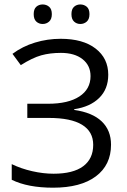

<svg xmlns="http://www.w3.org/2000/svg" viewBox="-20 -850 580 879"><path d="M475.6 -507.8Q475.6 -442.4 434.1 -401.6Q392.6 -360.8 319.8 -350.1V-346.7Q402.8 -335 445.6 -294.2Q488.3 -253.4 488.3 -187.5Q488.3 -94.7 418.9 -42.7Q349.6 9.3 223.1 9.3Q107.4 9.3 33.7 -26.9V-98.6Q77.1 -77.6 127.7 -66.2Q178.2 -54.7 225.1 -54.7Q314.9 -54.7 360.8 -88.9Q406.7 -123 406.7 -187Q406.7 -247.6 355.7 -278.8Q304.7 -310.1 203.6 -310.1H105V-375H199.7Q292.5 -375 343.5 -408.4Q394.5 -441.9 394.5 -501.5Q394.5 -550.3 357.9 -579.1Q321.3 -607.9 258.8 -607.9Q209 -607.9 168.7 -596.7Q128.4 -585.4 75.2 -551.8L37.1 -603.5Q83 -637.7 139.9 -655Q196.8 -672.4 257.8 -672.4Q359.9 -672.4 417.7 -627.7Q475.6 -583 475.6 -507.8ZM134.3 -785.2Q134.3 -808.6 146.2 -819.1Q158.2 -829.6 175.3 -829.6Q192.4 -829.6 204.8 -819.1Q217.3 -808.6 217.3 -785.2Q217.3 -762.2 204.8 -751.2Q192.4 -740.2 175.3 -740.2Q158.2 -740.2 146.2 -751.2Q134.3 -762.2 134.3 -785.2ZM307.1 -785.2Q307.1 -808.6 319.1 -819.1Q331.1 -829.6 347.7 -829.6Q364.7 -829.6 377.2 -819.1Q389.6 -808.6 389.6 -785.2Q389.6 -762.2 377.2 -751.2Q364.7 -740.2 347.7 -740.2Q331.1 -740.2 319.1 -751.2Q307.1 -762.2 307.1 -785.2Z"/></svg>

Font: Bpm'online Open Sans
Style: Regular
Weight: 400
Foundry: Ascender Corporation
Version: Version 1.10